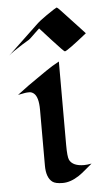

<svg xmlns="http://www.w3.org/2000/svg" viewBox="-69 -748 428 792"><g transform="rotate(-5 145.5 -352.5)"><path d="M283.7 -60.1Q269 -48.3 255.1 -36.1Q241.2 -23.9 226.1 -13.7Q190.9 9.3 158.7 9.3Q128.4 9.3 116.2 0Q91.3 -18.6 91.3 -68.4V-299.8Q91.3 -352.5 72.3 -368.2Q63.5 -375.5 53.2 -375.5Q43 -375.5 35.9 -374.3Q28.8 -373 21.5 -371.6Q14.2 -370.1 6.3 -368.7Q30.8 -387.7 52 -402.8Q73.2 -418 88.4 -428.2Q103.5 -438.5 130.4 -457.3Q157.2 -476.1 186 -491.2V-146.5Q186 -96.7 192.4 -83.5Q206.1 -56.6 252.9 -56.6Q265.6 -56.6 283.7 -60.1ZM307.1 -597.7Q223.6 -530.8 214.4 -530.8Q210.9 -530.8 164.8 -581.3Q118.7 -631.8 116.7 -634.3L76.2 -595.7Q70.8 -590.8 63 -586.7Q55.2 -582.5 43.9 -575.2Q-1.5 -546.9 -16.1 -533.2L106 -648.9Q122.6 -665.5 151.9 -685.5Q193.4 -713.9 195.8 -713.9Q198.2 -713.9 206.1 -706.1Q213.9 -698.2 225.1 -686Q236.3 -673.8 249.8 -659.4Q263.2 -645 275.1 -632.3Q287.1 -619.6 295.9 -609.9Q304.7 -600.1 307.1 -597.7Z"/></g></svg>

Font: Fondamento
Style: Regular
Weight: 400
Version: Version 1.000